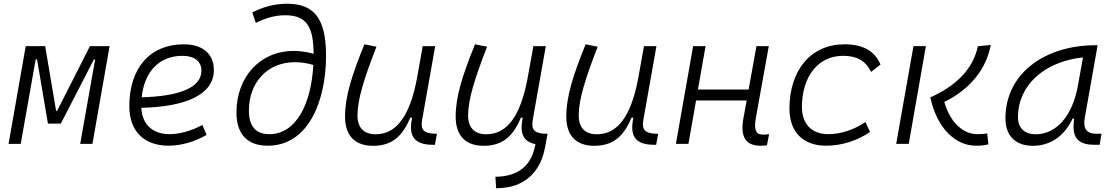

<svg xmlns="http://www.w3.org/2000/svg" viewBox="-20 -762 5899 1017"><path d="M25.4 0H89.8L168.9 -447.3H176.3L233.9 -107.4H302.2L477.5 -447.3H483.9L404.8 0H469.7L560.5 -517.6H456.5L282.2 -174.3H277.3L219.2 -517.6H116.2Z M877.9 -51.3C788.6 -51.3 732.9 -103 728.5 -190.9C970.2 -196.3 1112.8 -263.7 1112.8 -390.6C1112.8 -476.6 1053.7 -527.3 953.6 -527.3C774.9 -527.3 665 -402.3 665 -199.7C665 -67.9 742.2 9.8 873.5 9.8C938 9.8 1012.2 -11.2 1074.2 -47.4L1051.8 -100.1C995.1 -69.3 931.2 -51.3 877.9 -51.3ZM730.5 -246.6C744.6 -383.8 824.7 -466.3 946.3 -466.3C1010.3 -466.3 1046.9 -436.5 1046.9 -387.7C1046.9 -298.8 933.1 -252 730.5 -246.6Z M1398.4 9.8C1613.8 9.8 1707 -227.5 1707 -467.3C1707 -666.5 1642.1 -742.2 1500 -742.2C1424.8 -742.2 1367.2 -721.2 1316.4 -696.3L1335 -640.6C1382.8 -664.6 1432.6 -681.2 1491.2 -681.2C1607.9 -681.2 1640.1 -615.2 1641.1 -477.1C1605 -487.3 1569.8 -492.2 1536.1 -492.2C1356.4 -492.2 1233.4 -353.5 1232.4 -168.5C1231.9 -64.9 1277.8 9.8 1398.4 9.8ZM1639.6 -418C1628.9 -214.8 1550.3 -51.3 1406.7 -51.3C1331.5 -51.3 1298.3 -96.7 1298.3 -176.3C1298.8 -322.3 1393.1 -432.6 1542.5 -432.6C1573.2 -432.6 1606 -427.7 1639.6 -418Z M1956.1 10.3C2067.4 10.3 2116.7 -53.2 2153.3 -138.7H2163.1C2143.6 -47.4 2168 4.9 2272.5 4.9H2283.7L2294.4 -53.7H2281.2C2224.1 -56.2 2207 -75.7 2215.8 -126.5L2285.2 -517.6H2219.2L2187.5 -341.3C2149.4 -144 2078.1 -50.8 1969.7 -50.8C1907.2 -50.8 1873.5 -85.4 1873.5 -150.9C1873.5 -232.9 1906.7 -341.8 1974.1 -514.6L1910.2 -527.3C1844.2 -365.2 1807.6 -251 1807.6 -145C1807.6 -43.9 1859.4 10.3 1956.1 10.3Z M2607.9 234.9C2727.5 235.8 2810.1 180.2 2849.6 81.1C2859.9 55.2 2866.2 25.9 2872.6 -10.7L2873.5 -15.6L2880.4 -53.7H2867.2C2810.1 -56.2 2793 -75.7 2801.8 -126.5L2871.1 -517.6H2805.2L2773.4 -341.3C2735.4 -144 2664.1 -50.8 2555.7 -50.8C2493.2 -50.8 2459.5 -85.4 2459.5 -150.9C2459.5 -232.9 2492.7 -341.8 2560.1 -514.6L2496.1 -527.3C2430.2 -365.2 2393.6 -251 2393.6 -145C2393.6 -43.9 2445.3 10.3 2542 10.3C2653.3 10.3 2702.6 -53.2 2739.3 -138.7H2749C2732.4 -61 2747.6 -11.7 2816.4 1.5C2811.5 23.4 2806.6 42.5 2798.8 61.5C2767.1 134.8 2704.1 172.9 2604 174.3Z M3127.9 10.3C3239.3 10.3 3288.6 -53.2 3325.2 -138.7H3335C3315.4 -47.4 3339.8 4.9 3444.3 4.9H3455.6L3466.3 -53.7H3453.1C3396 -56.2 3378.9 -75.7 3387.7 -126.5L3457 -517.6H3391.1L3359.4 -341.3C3321.3 -144 3250 -50.8 3141.6 -50.8C3079.1 -50.8 3045.4 -85.4 3045.4 -150.9C3045.4 -232.9 3078.6 -341.8 3146 -514.6L3082 -527.3C3016.1 -365.2 2979.5 -251 2979.5 -145C2979.5 -43.9 3031.2 10.3 3127.9 10.3Z M3560.1 0H3626.5L3667 -230H3935.1L3918 -136.7C3899.4 -35.2 3930.7 9.8 4008.3 9.8C4021 9.8 4032.2 9.3 4042.5 7.8L4053.7 -51.3C4043 -49.8 4032.7 -48.8 4022.5 -48.8C3981 -48.8 3972.7 -76.2 3984.4 -141.6L4052.2 -517.6H3986.8L3945.3 -287.6H3676.8L3717.3 -517.6H3651.4Z M4367.7 -51.3C4279.8 -51.3 4228.5 -104 4227.5 -194.3C4228 -358.4 4314.5 -466.3 4445.3 -466.3C4516.6 -466.3 4564.9 -441.9 4593.8 -380.9L4644 -419.9C4613.8 -492.2 4551.3 -527.3 4452.6 -527.3C4276.9 -527.3 4161.6 -392.1 4161.6 -186.5C4161.6 -63 4233.4 9.8 4356.4 9.8C4440.9 9.8 4524.9 -19 4588.4 -63L4564 -115.7C4507.3 -76.7 4435.5 -51.3 4367.7 -51.3Z M5149.9 9.8C5175.3 9.8 5196.8 7.8 5215.3 2.4L5209 -55.7C5194.3 -52.2 5179.2 -51.3 5156.2 -51.3C5091.3 -51.3 5016.1 -101.1 4981.9 -222.2C5085.4 -272.5 5198.2 -366.7 5228 -523.9L5159.7 -517.1C5133.3 -390.1 5035.6 -303.2 4907.7 -246.1C4944.3 -78.1 5043.9 9.8 5149.9 9.8ZM4727.1 0H4793.5L4884.3 -517.6H4818.4Z M5451.2 10.3C5543 10.3 5618.2 -41 5661.1 -133.3H5669.9C5655.3 -36.1 5685.5 4.9 5777.8 4.9H5804.7L5814.5 -53.7H5785.2C5735.4 -53.7 5716.3 -82 5725.6 -135.7L5793.9 -522.5H5784.7C5510.7 -522.5 5305.7 -370.1 5305.7 -135.3C5305.7 -43 5358.4 10.3 5451.2 10.3ZM5466.3 -50.8C5407.2 -50.8 5372.1 -83.5 5372.1 -141.1C5372.1 -309.6 5509.8 -435.5 5716.3 -458L5690.4 -312.5C5661.1 -145.5 5574.2 -50.8 5466.3 -50.8Z"/></svg>

Font: Cascadia Mono PL Light
Style: Italic
Weight: 300
Italic angle: -10°
Monospace: yes
Designer: Aaron Bell
Foundry: Saja Typeworks
Version: Version 2404.023